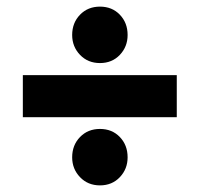

<svg xmlns="http://www.w3.org/2000/svg" viewBox="-20 -625 603 580"><path d="M49 -271V-398H514V-271ZM282 -65Q245.5 -65 221.8 -89.8Q198 -114.5 198 -149.8Q198 -186.6 221.8 -211.1Q245.5 -235.5 282 -235.5Q318.5 -235.5 342 -211.1Q365.5 -186.6 365.5 -149.8Q365.5 -114.5 342 -89.8Q318.5 -65 282 -65ZM282 -434.5Q245.5 -434.5 221.8 -459.2Q198 -484 198 -519.3Q198 -556.1 221.8 -580.6Q245.5 -605 282 -605Q318.5 -605 342 -580.6Q365.5 -556.1 365.5 -519.3Q365.5 -484 342 -459.2Q318.5 -434.5 282 -434.5Z"/></svg>

Font: Outfit Thin
Style: Regular
Weight: 100
Designer: Rodrigo Fuenzalida
Foundry: fragTYPE
Version: Version 1.000